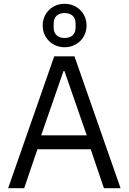

<svg xmlns="http://www.w3.org/2000/svg" viewBox="-20 -996 681 1016"><path d="M322 -746C387 -746 438 -795 438 -861C438 -927 387 -976 322 -976C257 -976 206 -927 206 -861C206 -795 257 -746 322 -746ZM322 -795C286 -795 264 -815 264 -850V-872C264 -907 286 -927 322 -927C358 -927 380 -907 380 -872V-850C380 -815 358 -795 322 -795ZM618 0 374 -698H267L23 0H108L178 -206H460L530 0ZM439 -280H198L316 -620H321Z"/></svg>

Font: IBM Plex Devanagari
Style: Regular
Weight: 400
Designer: Mike Abbink, Paul van der Laan, Pieter van Rosmalen, Erin McLaughlin
Foundry: Bold Monday
Version: Version 1.0